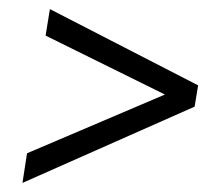

<svg xmlns="http://www.w3.org/2000/svg" viewBox="-20 -509 482 424"><path d="M29.6 -105.1 39.7 -170.5 383.8 -317.1 378.7 -283.2 80.7 -430.4 90.2 -488.9 417.5 -320.5 409.8 -273.5Z"/></svg>

Font: Rokkitt SemiBold
Style: Italic
Weight: 600
Italic angle: -9°
Designer: Vernon Adams
Foundry: Vernon Adams
Version: Version 3.103